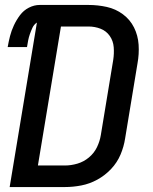

<svg xmlns="http://www.w3.org/2000/svg" viewBox="-20 -755 616 775"><path d="M19 0H242Q275 0 308.5 -6.5Q342 -13 373 -30Q404 -47 428.5 -73Q453 -99 466.5 -131Q480 -163 485 -196L535 -499Q542 -537 539.5 -574.5Q537 -612 521 -644Q505 -676 476 -697.5Q447 -719 411 -727Q375 -735 337 -735H140Q118 -735 96.5 -724Q75 -713 60.5 -693.5Q46 -674 36 -652.5Q26 -631 20.5 -609.5Q15 -588 11 -565H89Q91 -578 93.5 -591Q96 -604 100.5 -617Q105 -630 111 -643Q117 -656 129 -664ZM242 -87H133L226 -648H337Q363 -648 386 -639Q409 -630 423 -610Q437 -590 439 -564.5Q441 -539 437 -513L387 -210Q383 -185 371.5 -161Q360 -137 339 -119.5Q318 -102 292.5 -94.5Q267 -87 242 -87Z"/></svg>

Font: Iosevka Sparkle Medium Oblique
Style: Regular
Weight: 500
Italic angle: -9°
Designer: Belleve Invis
Foundry: Belleve Invis
Version: Version 4.5.0; ttfautohint (v1.8.3)